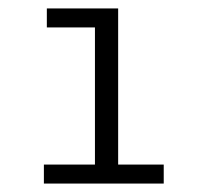

<svg xmlns="http://www.w3.org/2000/svg" viewBox="-20 -762 470 455"><path d="M260 -372H368V-327H84V-372H205V-697H91V-742H260Z"/></svg>

Font: Montserrat Alternates
Style: Regular
Weight: 400
Designer: Julieta Ulanovsky
Foundry: Julieta Ulanovsky
Version: Version 7.200;PS 007.200;hotconv 1.0.88;makeotf.lib2.5.64775